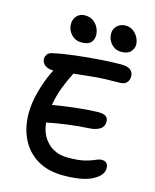

<svg xmlns="http://www.w3.org/2000/svg" viewBox="-136 -1028 911 1126"><g transform="rotate(15 319.5 -465.0)"><path d="M358 7Q263 7 198.5 -32.5Q134 -72 101 -140Q68 -208 68 -293Q68 -356 86.5 -424.5Q105 -493 132 -551Q137 -562 143 -572Q108 -573 90 -588Q72 -603 72 -626Q72 -638 80 -651Q88 -664 110 -669Q174 -683 249 -691.5Q324 -700 394.5 -705Q465 -710 517 -710Q558 -710 575.5 -695.5Q593 -681 593 -657Q593 -634 579.5 -619Q566 -604 537 -604Q446 -604 378 -597.5Q310 -591 260 -585L258 -578Q237 -538 217 -486Q197 -434 187 -375Q247 -386 320.5 -394.5Q394 -403 460 -405Q495 -405 508.5 -394Q522 -383 522 -364Q522 -332 497.5 -317Q473 -302 439 -300Q364 -296 296.5 -286.5Q229 -277 181 -267Q188 -192 235 -146.5Q282 -101 356 -101Q421 -101 458.5 -110.5Q496 -120 517 -130Q538 -140 554 -140Q593 -140 593 -98Q593 -56 534 -24.5Q475 7 358 7ZM498 -781Q463 -781 438.5 -807Q414 -833 414 -870Q414 -899 434.5 -918Q455 -937 485 -937Q512 -937 531.5 -922.5Q551 -908 562 -886.5Q573 -865 573 -844Q573 -821 555.5 -801Q538 -781 498 -781ZM259 -774Q222 -774 197 -800.5Q172 -827 172 -863Q172 -893 190.5 -913Q209 -933 239 -933Q270 -933 290.5 -918Q311 -903 321.5 -881Q332 -859 332 -837Q332 -810 315.5 -792Q299 -774 259 -774Z"/></g></svg>

Font: Shantell Sans Normal
Style: Regular
Weight: 500
Designer: Stephen Nixon, Anya Danilova, Shantell Martin
Foundry: Arrow Type
Version: Version 1.009;[a7da0bfa3]